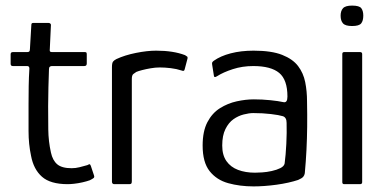

<svg xmlns="http://www.w3.org/2000/svg" viewBox="-20 -658 1377 686"><path d="M222 0Q160 0 130 -26.5Q100 -53 91 -101Q82 -143 82 -189.5Q82 -236 82 -285Q82 -319 82.5 -350Q83 -381 85 -413Q85 -422 77 -422H26Q22 -422 20 -424Q18 -426 18 -430V-464Q18 -468 20 -470Q22 -472 27 -472H78Q83 -472 85 -474.5Q87 -477 87 -484L92 -569Q92 -576 98 -576H154Q157 -576 159.5 -574Q162 -572 162 -569L158 -484Q157 -477 158.5 -474.5Q160 -472 165 -472H282Q287 -472 288.5 -470.5Q290 -469 290 -463V-431Q290 -427 288 -424.5Q286 -422 281 -422H165Q161 -422 158 -419.5Q155 -417 155 -411Q154 -379 153 -346Q152 -313 152 -279Q152 -238 152.5 -195.5Q153 -153 162 -113Q168 -85 184.5 -71Q201 -57 236 -57Q250 -57 264 -60.5Q278 -64 292 -68Q299 -72 301 -71Q303 -70 305 -64L316 -31Q318 -25 314.5 -22Q311 -19 301 -14Q290 -10 274.5 -6.5Q259 -3 245 -1.5Q231 0 222 0Z M538 -477Q599 -477 641 -461Q646 -458 648.5 -456Q651 -454 650 -449L640 -411Q639 -406 636.5 -405Q634 -404 629 -406Q611 -412 590 -414.5Q569 -417 551 -417Q535 -417 518 -414Q501 -411 487.5 -407.5Q474 -404 467 -401Q463 -398 457 -394Q451 -390 451 -376V-11Q451 -4 449 -2Q447 0 442 0H388Q385 0 382.5 -2Q380 -4 380 -9V-418Q380 -433 384 -438Q388 -443 396 -447Q426 -461 466 -469Q506 -477 538 -477Z M886 8Q837 8 795.5 -3.5Q754 -15 729 -46.5Q704 -78 704 -138Q704 -189 721 -221.5Q738 -254 766 -271.5Q794 -289 826 -296Q858 -303 887 -303Q917 -303 946 -300Q975 -297 993 -293Q1007 -290 1007 -313Q1007 -373 977.5 -397.5Q948 -422 885 -422Q846 -422 812 -411Q778 -400 756 -386Q750 -382 747 -383Q744 -384 744 -389L738 -427Q737 -433 738.5 -435.5Q740 -438 744 -441Q768 -458 804.5 -467.5Q841 -477 886 -477Q950 -477 988 -462Q1026 -447 1045 -422Q1064 -397 1070.5 -364.5Q1077 -332 1077 -296Q1078 -247 1077.5 -205Q1077 -163 1075 -122.5Q1073 -82 1069 -39Q1068 -32 1063.5 -26.5Q1059 -21 1045 -15Q1030 -10 1010 -5.5Q990 -1 968 2Q946 5 925 6.5Q904 8 886 8ZM891 -41Q900 -41 916.5 -42Q933 -43 951 -47Q969 -51 982 -57.5Q995 -64 997 -74Q1001 -104 1003 -144Q1005 -184 1004 -219Q1004 -239 990 -243Q977 -247 948 -250.5Q919 -254 885 -254Q870 -254 850.5 -249Q831 -244 814 -232Q797 -220 785.5 -197Q774 -174 774 -138Q774 -104 789 -82.5Q804 -61 830.5 -51Q857 -41 891 -41Z M1278 -602Q1278 -584 1270.5 -574.5Q1263 -565 1238 -565Q1214 -565 1205.5 -574.5Q1197 -584 1197 -602Q1197 -619 1205.5 -628.5Q1214 -638 1238 -638Q1264 -638 1271 -628.5Q1278 -619 1278 -602ZM1274 -7Q1274 0 1266 0H1210Q1203 0 1203 -7V-465Q1203 -472 1210 -472H1266Q1274 -472 1274 -465Z"/></svg>

Font: Glory Thin
Style: Regular
Weight: 400
Version: Version 1.011